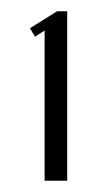

<svg xmlns="http://www.w3.org/2000/svg" viewBox="-20 -719 172 340"><path d="M59 -665 42 -654 33 -669 81 -699H99V-399H59Z"/></svg>

Font: Moniqa ExtBd Cond Paragraph
Style: Regular
Weight: 800
Width: 3
Designer: Rajesh Rajput
Foundry: Rajesh Rajput
Version: Version 1.000